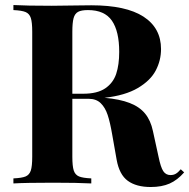

<svg xmlns="http://www.w3.org/2000/svg" viewBox="-20 -728 751 762"><path d="M578.1 14.2Q521 14.2 487.3 -10.3Q453.6 -34.7 442.9 -94.2L425.3 -193.8Q417 -242.7 407.2 -272Q397.5 -301.3 379.6 -318.6Q361.8 -335.9 332 -335.9H267.1V-106Q267.1 -68.4 272.7 -51.3Q278.3 -34.2 293.5 -27.8Q308.6 -21.5 342.3 -20V0Q288.1 -2.9 190.9 -2.9Q84 -2.9 33.2 0V-20Q66.9 -21.5 81.8 -27.8Q96.7 -34.2 102.3 -51.3Q107.9 -68.4 107.9 -106V-602.1Q107.9 -639.6 102.3 -656.7Q96.7 -673.8 81.5 -680.2Q66.4 -686.5 33.2 -688V-708Q84 -705.1 185.1 -705.1Q203.6 -705.1 297.4 -706.5L342.3 -707Q480 -707 549.6 -661.9Q619.1 -616.7 619.1 -533.2Q619.1 -488.3 598.1 -448.2Q577.1 -408.2 527.1 -378.7Q477.1 -349.1 394.5 -339.8H395Q455.6 -334.5 494.6 -319.3Q533.7 -304.2 555.9 -277.1Q578.1 -250 586.9 -208L609.4 -105Q617.7 -64.5 627.9 -48.8Q638.2 -33.2 656.7 -33.2Q668.9 -33.2 678 -38.6Q687 -43.9 697.3 -56.2L710.9 -43.9Q684.1 -13.2 653.1 0.5Q622.1 14.2 578.1 14.2ZM267.1 -602.1V-356H310.1Q366.2 -356 397.7 -377.4Q429.2 -398.9 441.2 -435.1Q453.1 -471.2 453.1 -522Q453.1 -604 424.1 -646Q395 -688 329.1 -688Q302.7 -688 289.8 -680.9Q276.9 -673.8 272 -655.8Q267.1 -637.7 267.1 -602.1Z"/></svg>

Font: TypoPRO Playfair Display SC
Style: Bold
Weight: 700
Designer: Claus Eggers Sørensen
Foundry: Claus Eggers Sørensen
Version: Version 1.004;PS 001.004;hotconv 1.0.70;makeotf.lib2.5.58329